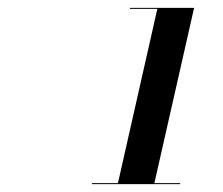

<svg xmlns="http://www.w3.org/2000/svg" viewBox="-20 -926 570 490"><path d="M214.7 -458.7H281L381.5 -903.3H311.6V-906H475.4L374 -458.7H439.7V-456H214.7Z"/></svg>

Font: Bodoni* 36pt
Style: Bold Italic
Weight: 700
Italic angle: -13°
Version: Version 2.3